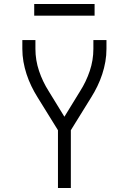

<svg xmlns="http://www.w3.org/2000/svg" viewBox="-20 -934 640 954"><path d="M268 0V-287L167 -450Q150 -477 136 -506Q122 -535 112 -565.5Q102 -596 96.5 -627.5Q91 -659 91 -691V-735H156V-691Q156 -635 174 -581.5Q192 -528 222 -481L300 -354L378 -481Q408 -528 426 -581.5Q444 -635 444 -691V-735H509V-691Q509 -659 503.5 -627.5Q498 -596 488 -565.5Q478 -535 464 -506Q450 -477 433 -450L332 -287V0ZM150 -856V-914H450V-856Z"/></svg>

Font: Iosevka Curly Light Extended
Style: Regular
Weight: 300
Width: 7
Monospace: yes
Designer: Belleve Invis
Foundry: Belleve Invis
Version: Version 11.1.0; ttfautohint (v1.8.3)